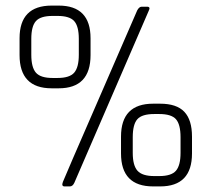

<svg xmlns="http://www.w3.org/2000/svg" viewBox="-20 -667 757 687"><path d="M550 -259H532Q488 -259 471.5 -240.5Q455 -222 455 -176V-120Q455 -75 472 -56Q489 -37 532 -37H550Q593 -37 609.5 -56Q626 -75 626 -120V-176Q626 -222 609.5 -240.5Q593 -259 550 -259ZM528 -296H553Q612 -296 639.5 -267Q667 -238 667 -178V-118Q667 0 553 0H528Q413 0 413 -118V-178Q413 -296 528 -296ZM186 -610H168Q125 -610 108.5 -591.5Q92 -573 92 -528V-471Q92 -426 108.5 -407Q125 -388 168 -388H186Q229 -388 245.5 -407Q262 -426 262 -471V-528Q262 -573 245.5 -591.5Q229 -610 186 -610ZM165 -647H190Q304 -647 304 -530V-470Q304 -351 190 -351H165Q50 -351 50 -470V-530Q50 -647 165 -647ZM230 0H211Q199 0 205 -16Q211 -32 337.5 -322.5Q464 -613 471 -630Q478 -643 487 -643H506Q520 -643 512 -628L246 -13Q240 0 230 0Z"/></svg>

Font: Rajdhani
Style: Regular
Weight: 400
Designer: Satya Rajpurohit, Jyotish Sonowal
Foundry: Indian Type Foundry
Version: Version 1.201 February 1, 2022